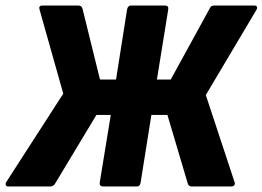

<svg xmlns="http://www.w3.org/2000/svg" viewBox="-33 -675 950 695"><path d="M-4 0Q-9 0 -11.5 -4.5Q-14 -9 -11 -15L196 -336L110 -641Q106 -655 121 -655H251Q263 -655 266 -642L329 -387H387L427 -641Q430 -655 441 -655H564Q578 -655 576 -641L535 -387H585L727 -646Q731 -655 743 -655H888Q895 -655 897 -650.5Q899 -646 895 -639L712 -331L816 -16Q819 -9 815 -4.5Q811 0 804 0H661Q649 0 646 -13L573 -259H515L476 -14Q474 0 462 0H341Q326 0 328 -14L368 -259H316L168 -13Q161 0 150 0Z"/></svg>

Font: Sofia Sans Semi Condensed Black
Style: Italic
Weight: 900
Italic angle: -9°
Version: Version 4.100